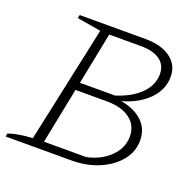

<svg xmlns="http://www.w3.org/2000/svg" viewBox="-119 -766 905 888"><g transform="rotate(20 334.0 -322.5)"><path d="M-3 0 0 -15Q36 -31 118 -36L241 -609L123 -629L127 -645H452Q529 -645 574.5 -611.5Q620 -578 620 -520Q620 -457 572 -408Q524 -359 444 -337Q513 -324 550.5 -287.5Q588 -251 588 -195Q588 -140 552.5 -96Q517 -52 456.5 -26Q396 0 320 0ZM442 -607H286L235 -351H407Q482 -374 525.5 -417Q569 -460 569 -514Q569 -559 536 -583Q503 -607 442 -607ZM172 -38H380Q450 -53 493.5 -96.5Q537 -140 537 -196Q537 -251 495 -282Q453 -313 381 -313H227Z"/></g></svg>

Font: Piazzolla ExtraLight
Style: Italic
Weight: 200
Italic angle: -11.3°
Designer: Juan Pablo del Peral
Foundry: Huerta Tipografica
Version: Version 1.330